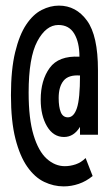

<svg xmlns="http://www.w3.org/2000/svg" viewBox="-20 -653 390 684"><path d="M207 11Q171 11 137.5 -5Q104 -21 77.5 -58.5Q51 -96 35 -158.5Q19 -221 19 -314Q19 -405 34 -467Q49 -529 73.5 -565.5Q98 -602 128.5 -617.5Q159 -633 190 -633Q251 -633 290 -579.5Q329 -526 329 -403V-173H265V-201Q243 -165 208 -165Q170 -165 147.5 -203Q125 -241 125 -298Q125 -367 157 -411Q189 -455 263 -451Q263 -502 244.5 -533Q226 -564 188 -564Q144 -564 113 -506Q82 -448 82 -323Q82 -230 99.5 -172Q117 -114 146.5 -87.5Q176 -61 211 -61Q230 -61 249.5 -67.5Q269 -74 285 -90L310 -26Q287 -7 260.5 2Q234 11 207 11ZM222 -235Q243 -235 254 -268Q265 -301 265 -384Q224 -387 206.5 -365.5Q189 -344 189 -304Q189 -272 196.5 -253.5Q204 -235 222 -235Z"/></svg>

Font: Inconsolata ExtraCondensed SemiBold
Style: Regular
Weight: 600
Width: 2
Monospace: yes
Designer: Raph Levien, Cyreal, Brenton Simpson
Foundry: Raph Levien, Cyreal, Google
Version: Version 3.001; ttfautohint (v1.8.2.53-6de2)